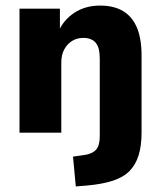

<svg xmlns="http://www.w3.org/2000/svg" viewBox="-20 -476 576 689"><path d="M252 193 242 86 284 80Q311 76 324.5 61.5Q338 47 338 13V-264Q338 -293 331.5 -309Q325 -325 311.5 -332.5Q298 -340 280 -340Q256 -340 238.5 -329Q221 -318 210.5 -298.5Q200 -279 200 -252V0H50V-445H195V-359H188Q207 -404 246.5 -430Q286 -456 339 -456Q389 -456 422 -436Q455 -416 471.5 -376.5Q488 -337 488 -277V0Q488 47 477.5 81Q467 115 445 137.5Q423 160 385 172.5Q347 185 290 190Z"/></svg>

Font: Nunito Sans 12pt ExtraLight
Style: Weight 830 Width 84 Optical size 12.0 YTLC 445
Weight: 830
Width: 4
Designer: Vernon Adams
Foundry: Vernon Adams
Version: Version 3.101;gftools[0.9.27]